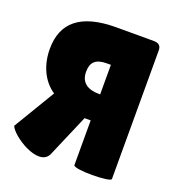

<svg xmlns="http://www.w3.org/2000/svg" viewBox="-128 -805 847 916"><g transform="rotate(20 295.0 -347.5)"><path d="M44 -495C44 -414 76 -342 136 -302L10 -92C26 -47 179 53 219 -22L313 -241H344V-14C344 7 535 6 535 -13V-665C535 -685 527 -700 498 -700H307C126 -700 44 -628 44 -495ZM344 -373H339C287 -373 244 -392 244 -452C244 -499 266 -523 323 -523H344Z"/></g></svg>

Font: Lilita 2
Style: Regular
Weight: 400
Designer: Juan Montoreano
Foundry: Juan Montoreano
Version: Version 2.001